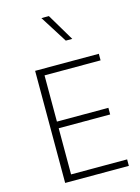

<svg xmlns="http://www.w3.org/2000/svg" viewBox="-137 -1014 792 1089"><g transform="rotate(-15 259.0 -469.0)"><path d="M150.9 -38.1V-309.1H453.1V-348.1H150.9V-619.6H480V-658.2H106V0H480V-38.1ZM261.7 -938H217.8L318.4 -778.8H356.4Z"/></g></svg>

Font: Estedad ExtraLight
Style: Regular
Weight: 200
Designer: Amin Abedi
Version: Version 7.3